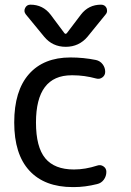

<svg xmlns="http://www.w3.org/2000/svg" viewBox="-20 -800 554 810"><path d="M321.3 -738.3Q353.5 -780.3 406.2 -780.3Q422.9 -780.3 429.7 -765.6Q431.6 -759.8 431.6 -753.9Q431.6 -746.1 425.8 -739.3L349.6 -645.5Q313.5 -602.5 257.3 -602.5Q201.2 -602.5 166 -645.5L88.9 -739.3Q79.1 -752 85.9 -766.1Q92.8 -780.3 108.4 -780.3Q161.1 -780.3 193.4 -738.3L251 -661.1Q256.8 -653.3 262.7 -661.1ZM131.8 -283.2Q131.8 -179.7 170.9 -132.3Q210 -85 292 -85Q339.8 -85 390.6 -101.6Q404.3 -106.4 416.5 -98.1Q428.7 -89.8 428.7 -75.2Q428.7 -56.6 418 -42Q407.2 -27.3 389.6 -23.4Q338.9 -10.7 292 -10.7Q290 -10.7 287.1 -10.7Q168 -10.7 104 -80.1Q40 -149.4 40 -283.2Q40 -417 102.1 -487.3Q164.1 -557.6 277.3 -557.6Q332 -557.6 384.8 -546.9Q402.3 -543 413.1 -528.8Q423.8 -514.6 423.8 -497.1Q423.8 -482.4 412.1 -473.6Q400.4 -464.8 385.7 -468.8Q335.9 -482.4 287.1 -482.4Q285.2 -482.4 282.2 -482.4Q131.8 -482.4 131.8 -283.2Z"/></svg>

Font: Gen Jyuu GothicX Regular
Style: Regular
Weight: 400
Designer: [Source Han Sans]
Ryoko NISHIZUKA  (kana & ideographs); Paul D. Hunt (Latin, Greek & Cyrillic); Wenlong ZHANG  (bopomofo
Version: Version 1.002.20150607